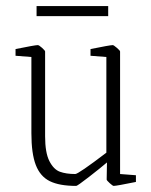

<svg xmlns="http://www.w3.org/2000/svg" viewBox="-20 -600 496 630"><path d="M83 -163V-413L31 -417V-439Q95 -452 104 -452Q108 -452 118 -443Q128 -434 128 -431V-153Q128 -99 142 -71.5Q156 -44 176.5 -36.5Q197 -29 227 -29Q237 -29 329 -99V-413L277 -417V-439Q341 -452 350 -452Q353 -452 363.5 -443Q374 -434 374 -431V-29L426 -25V-3Q362 10 353 10Q350 10 340 1Q330 -8 330 -11L331 -67Q310 -49 272 -19.5Q234 10 230 10Q175 10 143.5 -5.5Q112 -21 97.5 -58.5Q83 -96 83 -163ZM100 -580H335V-547H100Z"/></svg>

Font: Grenze ExtraLight
Style: Regular
Weight: 275
Designer: Renata Polastri
Foundry: Omnibus-Type
Version: Version 1.002; ttfautohint (v1.8)